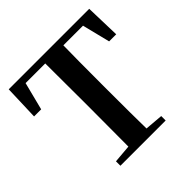

<svg xmlns="http://www.w3.org/2000/svg" viewBox="-189 -907 1071 1071"><g transform="rotate(-45 346.5 -371.0)"><path d="M573 -700H418Q416 -600 416 -395V-346Q416 -145 418 -44L525 -35V0H168V-35L275 -44Q276 -143 276 -346V-395Q276 -599 275 -700H120L78 -535H22L29 -742H664L670 -535H614Z"/></g></svg>

Font: Swei Spring CJKtc
Style: Bold
Weight: 700
Version: Version 1.021